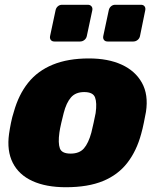

<svg xmlns="http://www.w3.org/2000/svg" viewBox="-20 -775 665 805"><path d="M256 10Q173 10 116 -16Q59 -42 33.5 -92.5Q8 -143 18 -214Q21 -235 26 -260Q31 -285 38 -306Q58 -378 98 -428Q138 -478 201.5 -504Q265 -530 353 -530Q433 -530 490 -504Q547 -478 575 -428Q603 -378 592 -306Q588 -285 583 -260Q578 -235 572 -214Q553 -143 514 -92.5Q475 -42 412 -16Q349 10 256 10ZM276 -131Q313 -131 332 -153Q351 -175 363 -219Q367 -234 372.5 -260Q378 -286 381 -301Q387 -344 378.5 -366.5Q370 -389 333 -389Q297 -389 277.5 -366.5Q258 -344 247 -301Q243 -286 237 -260Q231 -234 229 -219Q223 -175 231 -153Q239 -131 276 -131ZM431 -601Q421 -601 416 -607.5Q411 -614 413 -624L436 -732Q438 -742 445.5 -748.5Q453 -755 463 -755H571Q581 -755 586 -748.5Q591 -742 589 -732L567 -624Q565 -614 557 -607.5Q549 -601 539 -601ZM208 -601Q198 -601 193 -607.5Q188 -614 190 -624L213 -732Q215 -742 222.5 -748.5Q230 -755 240 -755H348Q358 -755 363.5 -748.5Q369 -742 367 -732L344 -624Q342 -614 334 -607.5Q326 -601 316 -601Z"/></svg>

Font: Rubik ExtraBold
Style: Italic
Weight: 800
Italic angle: -12°
Designer: Hubert and Fischer
Foundry: Hubert and Fischer
Version: Version 2.300;gftools[0.9.30]